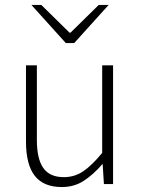

<svg xmlns="http://www.w3.org/2000/svg" viewBox="-20 -744 569 776"><path d="M230 12Q156 12 120.5 -33.5Q85 -79 85 -172V-480H129V-178Q129 -102 155 -65Q181 -28 238 -28Q281 -28 316 -51.5Q351 -75 393 -126V-480H437V0H400L395 -80H393Q358 -39 319 -13.5Q280 12 230 12ZM246 -570 107 -724H147L261 -612H265L379 -724H419L280 -570Z"/></svg>

Font: Source Sans 3 Light
Style: Regular
Weight: 300
Designer: Paul D. Hunt
Foundry: Adobe
Version: Version 3.052;hotconv 1.1.0;makeotfexe 2.6.0